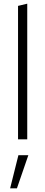

<svg xmlns="http://www.w3.org/2000/svg" viewBox="-20 -757 246 1043"><path d="M78 0V-725L128 -737V0ZM35 266 80 86H134L72 266Z"/></svg>

Font: Red Hat Text VF
Style: Regular
Weight: 300
Designer: Pentagram, MCKL
Foundry: Pentagram, MCKL
Version: Version 1.023